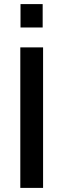

<svg xmlns="http://www.w3.org/2000/svg" viewBox="-20 -916 309 936"><path d="M79 0V-685H190V0ZM80 -782V-896H188V-782Z"/></svg>

Font: Titillium Web[RUS by Daymarius]
Style: Regular
Weight: 600
Designer: Cyrillization by Daymarius
Foundry: Cyrillization by Daymarius
Version: Version 1.002 September 11, 2018